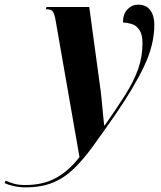

<svg xmlns="http://www.w3.org/2000/svg" viewBox="-167 -566 693 826"><path d="M-57 240Q-83 240 -106 235Q-129 230 -147 222L-143 211Q-128 218 -108 224Q-88 230 -58 230Q17 230 72 200.5Q127 171 175 110L73 -474Q68 -504 61 -515Q54 -526 37 -526H30L33 -536H217L262 -205Q266 -180 269.5 -144.5Q273 -109 276 -76.5Q279 -44 281 -27H284Q336 -101 372.5 -159Q409 -217 427.5 -269.5Q446 -322 446 -380Q446 -418 432.5 -437.5Q419 -457 399 -463Q379 -469 362 -469Q362 -506 381.5 -526Q401 -546 427 -546Q462 -546 479.5 -522Q497 -498 497 -460Q497 -373 452.5 -280Q408 -187 328 -71Q275 5 233 63Q191 121 150 160.5Q109 200 59.5 220Q10 240 -57 240Z"/></svg>

Font: Noto Serif Display ExtraCondensed ExtraBold
Style: Italic
Weight: 800
Width: 2
Italic angle: -12°
Designer: Monotype Design Team
Foundry: Monotype Imaging Inc.
Version: Version 2.009